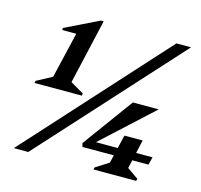

<svg xmlns="http://www.w3.org/2000/svg" viewBox="-102 -813 969 925"><g transform="rotate(15 382.0 -351.0)"><path d="M59 -329 61 -340 138 -381 192 -610H122V-620L290 -702H304L230 -379L297 -340L295 -329ZM44 0 670 -690H743L116 0ZM362 -91 357 -109 541 -361H670L398 -111L387 -94ZM362 -91 385 -130H701L691 -91ZM441 0 444 -11 509 -52 543 -196H634L601 -50L657 -11L654 0Z"/></g></svg>

Font: Platypi Light SemiBold
Style: Italic
Weight: 600
Italic angle: -13°
Version: Version 1.200